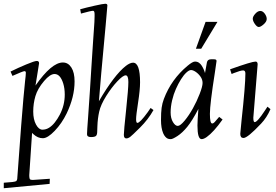

<svg xmlns="http://www.w3.org/2000/svg" viewBox="-41 -726 1463 1017"><path d="M133.1 227.1 222.9 220.9 221.9 248 -21 271V241.9Q-10 241 5.1 239.7Q20.3 238.5 25.4 238Q30.5 237.5 36.9 236Q43.2 234.4 44.7 233.5Q46.1 232.7 48.1 229Q50 225.3 50.2 222.4Q50.3 219.5 50.8 214.4Q75.4 -125 82.9 -203.7Q90.3 -282.5 92 -298.2Q93.8 -314 94.8 -323Q95.9 -332 95.9 -340.6Q95.9 -349.1 88.5 -349.1Q81.1 -349.1 24.9 -324L14.9 -346.9Q53.7 -366.2 97.8 -384.6Q141.8 -403.1 153.9 -403.1Q166 -403.1 166 -391.1Q166 -387.7 157.7 -338.5Q149.4 -289.3 147 -272.9Q232.4 -395 292 -395Q320.1 -395 337 -368.5Q354 -342 354 -294.7Q354 -212.4 312 -125Q286.4 -72.3 248.9 -33.1Q211.4 6.1 186 6.1Q158.9 6.1 136.2 -15.1L128.9 -22L114 201.9Q114 223.4 120 225.2Q126 227.1 133.1 227.1ZM275.9 -118.9Q302 -168.9 302 -225.1Q302 -257.6 293.9 -283.9Q278.3 -334 248 -334Q224.1 -334 192.6 -296.9Q158 -256.1 146.5 -216.6Q135 -177 135 -135.3Q135 -93.5 149.8 -66.3Q164.6 -39.1 183.5 -39.1Q202.4 -39.1 218.6 -49.2Q234.9 -59.3 249.4 -77.6Q263.9 -95.9 275.9 -118.9Z M460 -650.9Q460 -668.9 451.9 -668.9Q441.7 -668.9 387.9 -654.1L383.8 -677Q414.6 -685.5 460.1 -695.8Q505.6 -706.1 516.7 -706.1Q527.8 -706.1 527.8 -697.3Q527.8 -688.5 519 -595.5Q490 -286.9 482.9 -189.9Q564.5 -329.3 625.7 -377Q647.9 -394 663.8 -394Q700.9 -394 700.9 -290Q700.9 -250.2 690.4 -182.7Q679.9 -115.2 679.9 -95.1Q679.9 -75 686.5 -75Q700.2 -75 741 -131.1L756.8 -154.1L772 -143.1Q743.9 -93 700.7 -50.2Q657.5 -7.3 647.6 -0.1Q637.7 7.1 627.9 7.1Q615 7.1 615 -12.1Q615 -31.2 627 -143.8Q638.9 -256.3 638.9 -291.6Q638.9 -326.9 624.6 -326.9Q610.4 -326.9 580.2 -294.9Q550 -262.9 521.2 -216.9Q492.4 -170.9 484.4 -134.5Q476.3 -98.1 474.9 -58.1L473.9 -29.1Q473.9 -12.9 467.8 -6.5Q461.7 0 440.8 0Q419.9 0 419.9 -14.9Q419.9 -29.8 425.7 -105.8Q431.4 -181.9 435.2 -244.4Q439 -306.9 444.2 -387.2Q449.5 -467.5 452 -505.9Q454.6 -544.2 456.5 -571Q458.5 -597.9 459 -608.4Q460 -628.9 460 -638.9Z M996.8 -468 1047.9 -610.1H1110.8L1024.9 -468ZM1026.9 11Q1004.9 11 1004.9 -61Q1004.9 -85.4 1009.8 -148.9Q977.1 -86.2 951 -54.3Q925 -22.5 899.3 -5.7Q873.5 11 863.9 11Q854.2 11 848 8.5Q841.8 6.1 835 -1.3Q828.1 -8.8 823.2 -20.5Q811.8 -48.1 811.8 -89.6Q811.8 -131.1 815.1 -155Q818.4 -179 827.1 -202.1Q866.5 -306.4 952.9 -377.9Q979.2 -399.9 991.6 -399.9Q1003.9 -399.9 1012.8 -393.7Q1021.7 -387.5 1027.3 -378.4Q1039.1 -359.9 1044.9 -339.1L1054.9 -395Q1057.9 -412.1 1077.9 -412.1H1087.9Q1099.4 -412.1 1102.7 -410Q1106 -408 1106 -402.8Q1106 -397.7 1097.2 -341.8Q1070.8 -174.1 1070.8 -123Q1070.8 -72 1082.8 -72Q1089.8 -72 1096.3 -79.6Q1102.8 -87.2 1105.2 -90Q1107.7 -92.8 1112.1 -97.9Q1116.5 -103 1119.9 -106.9L1137.9 -93Q1090.8 -26.4 1054 -0.2Q1038.1 11 1026.9 11ZM890.9 -255.1Q878.4 -227.3 870.6 -194.1Q862.8 -160.9 862.8 -130.4Q862.8 -99.9 875 -79.5Q887.2 -59.1 900.5 -59.1Q913.8 -59.1 936.9 -86.9Q960 -114.7 980.7 -152Q1001.5 -189.2 1016.7 -228.8Q1032 -268.3 1032 -286.5Q1032 -304.7 1020.9 -320.3Q1009.8 -335.9 995.5 -345.5Q981.2 -355 970.9 -355Q960.7 -355 946.4 -341.9Q932.1 -328.9 917.7 -305.9Q903.3 -283 890.9 -255.1Z M1323.7 -385 1300.8 -102.1Q1300.8 -79.1 1308.1 -79.1Q1322 -79.1 1362.3 -140.6L1375.7 -160.9L1391.6 -147.9Q1372.6 -103.3 1341.8 -71Q1270.3 4.9 1248.8 4.9Q1231.7 4.9 1231.7 -17.1Q1231.7 -24.9 1238.3 -86.7Q1258.8 -274.2 1258.8 -336.9Q1258.8 -353 1246.8 -353Q1233.4 -353 1197.5 -338.9L1185.8 -334L1177.7 -358.9Q1292.7 -399.9 1312.7 -399.9Q1323.7 -399.9 1323.7 -385ZM1329.8 -583Q1320.1 -583 1309 -599Q1297.9 -615 1297.9 -626.8Q1297.9 -638.7 1311.2 -653.3Q1324.5 -668 1337.6 -668Q1350.8 -668 1361.3 -653.7Q1371.8 -639.4 1371.8 -625.5Q1371.8 -611.6 1355.7 -597.3Q1339.6 -583 1329.8 -583Z"/></svg>

Font: Linden Hill
Style: Italic
Weight: 400
Italic angle: -5.60001°
Version: Version 1.201